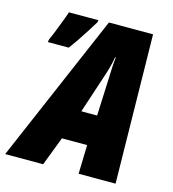

<svg xmlns="http://www.w3.org/2000/svg" viewBox="-138 -806 804 894"><g transform="rotate(15 264.0 -358.5)"><path d="M-31.2 0 276.9 -716.8H489.7L501 0H322.8L326.7 -139.2H205.1L151.9 0ZM259.8 -284.2H335.9L343.8 -469.2Q344.7 -493.2 345.7 -516.6Q346.7 -540 350.1 -567.9H346.7Q342.3 -542 336.2 -519.3Q330.1 -496.6 321.8 -472.2ZM25.4 -555.2 28.3 -569.3Q33.2 -579.1 41.3 -599.1Q49.3 -619.1 58.3 -642.3Q67.4 -665.5 74.7 -685.3Q82 -705.1 85 -714.4H227.1L225.1 -704.1Q212.9 -683.6 195.1 -655.8Q177.2 -627.9 158.9 -600.8Q140.6 -573.7 126 -555.2Z"/></g></svg>

Font: Open Sans Condensed ExtraBold
Style: Italic
Weight: 800
Width: 3
Italic angle: -12°
Designer: Monotype Design Team
Foundry: Monotype Imaging Inc.
Version: Version 3.003; ttfautohint (v1.8.4)